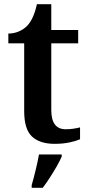

<svg xmlns="http://www.w3.org/2000/svg" viewBox="-20 -680 425 921"><path d="M242 10Q171 10 133.5 -25Q96 -60 96 -147V-472H20V-519Q47 -519 71 -529.5Q95 -540 111 -557Q142 -590 157 -660H226V-536H355V-472H226V-152Q226 -60 295 -60Q314 -60 331 -62.5Q348 -65 364 -69V-12Q349 -5 316.5 2.5Q284 10 242 10ZM132 208Q141 177 151 136Q161 95 167 61H276V71Q267 92 251.5 119Q236 146 218.5 173Q201 200 185 221H132Z"/></svg>

Font: Noto Serif Toto SemiBold
Style: Regular
Weight: 600
Designer: Monotype Design Team
Foundry: Monotype Imaging Inc.
Version: Version 2.001; ttfautohint (v1.8.4.7-5d5b)